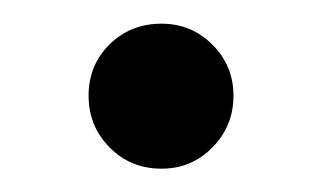

<svg xmlns="http://www.w3.org/2000/svg" viewBox="-20 -130 273 163"><path d="M117.2 -109.9Q142.6 -109.9 160.4 -92Q178.2 -74.2 178.2 -48.8Q178.2 -22.9 160.4 -4.9Q142.6 13.2 117.2 13.2Q90.8 13.2 73 -4.9Q55.2 -22.9 55.2 -48.8Q55.2 -74.7 73 -92.3Q90.8 -109.9 117.2 -109.9Z"/></svg>

Font: Amethysta
Style: Regular
Weight: 400
Designer: Konstantin Vinogradov, Alexei Vanyashin
Foundry: Cyreal (www.cyreal.org)
Version: Version 1.002